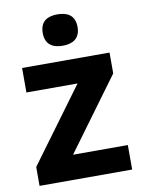

<svg xmlns="http://www.w3.org/2000/svg" viewBox="-85 -820 659 880"><g transform="rotate(-10 244.0 -380.0)"><path d="M244 -760C199 -760 163 -743 163 -687C163 -632 199 -614 244 -614C288 -614 325 -632 325 -687C325 -743 288 -760 244 -760ZM458 0V-114H203L449 -449V-546H42V-432H280L27 -88V0Z"/></g></svg>

Font: Noto Sans Gujarati
Style: Bold
Weight: 700
Designer: Jelle Bosma - Monotype Design Team, Universal Thirst
Foundry: Monotype Imaging Inc.
Version: Version 2.106